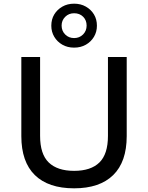

<svg xmlns="http://www.w3.org/2000/svg" viewBox="-20 -1015 806 1044"><path d="M383 9Q243 9 169.5 -63Q96 -135 96 -275V-705H198V-276Q198 -177 245 -131.5Q292 -86 383 -86Q474 -86 520.5 -131.5Q567 -177 567 -276V-705H669V-275Q669 -135 595.5 -63Q522 9 383 9ZM383 -756Q347 -756 319 -772Q291 -788 275 -815Q259 -842 259 -875Q259 -910 275 -936.5Q291 -963 319 -979Q347 -995 383 -995Q419 -995 447 -979Q475 -963 491 -936.5Q507 -910 507 -875Q507 -842 491 -815Q475 -788 447 -772Q419 -756 383 -756ZM383 -808Q412 -808 431.5 -827.5Q451 -847 451 -876Q451 -905 432 -924Q413 -943 383 -943Q354 -943 334.5 -923.5Q315 -904 315 -876Q315 -847 334.5 -827.5Q354 -808 383 -808Z"/></svg>

Font: Nunito Sans 7pt Medium
Style: Regular
Weight: 500
Designer: Vernon Adams
Foundry: Vernon Adams
Version: Version 3.101;gftools[0.9.27]